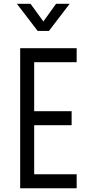

<svg xmlns="http://www.w3.org/2000/svg" viewBox="-20 -1008 472 1028"><path d="M390.5 -750V-675H163V-412.5H363.5V-337.5H163V-75H390.5V0H88V-750ZM181.8 -842.2 70.5 -987.5H143.5L212.2 -893L280 -987.5H353L241.8 -842.2Z"/></svg>

Font: Mohave Light
Style: Regular
Weight: 300
Designer: Gumpita Rahayu
Foundry: Tokotype
Version: Version 2.003